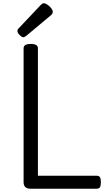

<svg xmlns="http://www.w3.org/2000/svg" viewBox="-20 -1160 665 1180"><path d="M169 0Q125 0 125 -40V-863Q125 -877 136 -883.5Q147 -890 169 -890Q191 -890 202 -883.5Q213 -877 213 -863V-80H573Q588 -80 594 -71.5Q600 -63 600 -40Q600 -18 594 -9Q588 0 573 0ZM124 -931Q114 -931 100.5 -945Q87 -959 87 -969Q87 -973 88 -976.5Q89 -980 95 -986L230 -1129Q235 -1134 239.5 -1137Q244 -1140 249 -1140Q259 -1140 272 -1131Q285 -1122 294.5 -1110Q304 -1098 304 -1088Q304 -1081 301.5 -1076Q299 -1071 289 -1063L143 -941Q137 -937 132.5 -934Q128 -931 124 -931Z"/></svg>

Font: Playwrite AT
Style: Regular
Weight: 400
Designer: Veronika Burian, José Scaglione
Foundry: TypeTogether
Version: Version 1.002